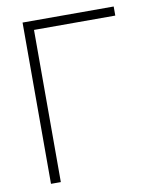

<svg xmlns="http://www.w3.org/2000/svg" viewBox="-82 -791 682 853"><g transform="rotate(-10 258.5 -364.0)"><path d="M489.7 -727.5V-686.5H123V0H78.6V-727.5Z"/></g></svg>

Font: Inter Display ExtraLight
Style: Regular
Weight: 200
Designer: Rasmus Andersson
Foundry: rsms
Version: Version 4.000;git-a52131595